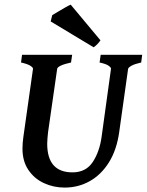

<svg xmlns="http://www.w3.org/2000/svg" viewBox="-20 -805 641 838"><path d="M600.6 -565.9 596.2 -532.2Q567.9 -525.9 554.2 -518.3Q540.5 -510.7 539.1 -504.4L500.5 -230Q489.7 -151.4 455.8 -96.9Q421.9 -42.5 371.8 -14.4Q321.8 13.7 262.2 13.7Q213.4 13.7 171.4 -5.9Q129.4 -25.4 103.8 -63.5Q78.1 -101.6 78.1 -156.2Q78.1 -180.2 82 -207.5L124 -504.4Q125 -509.8 112.8 -517.8Q100.6 -525.9 71.8 -532.2L76.2 -565.9H294.9L290 -532.2Q232.4 -519.5 229.5 -504.4L189.9 -229Q188.5 -215.8 187.3 -202.9Q186 -189.9 186 -178.2Q186 -52.7 296.4 -52.7Q355 -52.7 385 -98.1Q415 -143.6 423.8 -210.4L464.4 -504.4Q465.3 -509.8 454.6 -517.8Q443.8 -525.9 414.6 -532.2L419.4 -565.9ZM418.5 -628.9Q404.8 -609.4 388.7 -598.6L201.2 -711.4L208 -738.8Q214.4 -742.7 231 -752.7Q247.6 -762.7 264.4 -772.2Q281.2 -781.7 288.6 -784.7Z"/></svg>

Font: Dai Banna SIL SemiBold
Style: Italic
Weight: 600
Italic angle: -11°
Designer: Victor Gaultney
Foundry: SIL International
Version: Version 4.000